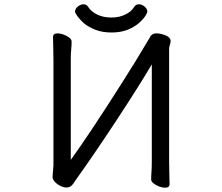

<svg xmlns="http://www.w3.org/2000/svg" viewBox="-20 -864 1040 898"><path d="M669 -809Q669 -804 659.5 -789Q650 -774 629.5 -756Q609 -738 577 -725Q545 -712 502 -712Q459 -712 427 -724.5Q395 -737 374 -754Q346 -779 334 -801Q331 -806 331 -809Q331 -823 344 -833.5Q357 -844 371 -844Q385 -844 393 -831Q406 -810 434.5 -796Q463 -782 500.5 -782Q538 -782 566 -796Q594 -809 607 -831Q615 -844 629 -844Q643 -844 656 -833.5Q669 -823 669 -809ZM771 -636V-110Q771 -92 772 -51.5Q773 -11 773 -3Q773 14 752 14Q740 14 725 8.5Q710 3 698.5 -6Q687 -15 687 -25Q687 -42 688.5 -61Q690 -80 690 -111V-563Q631 -463 526 -303Q416 -136 339 -29Q332 -18 322 -4Q310 13 291 13Q278 13 262.5 5.5Q247 -2 236.5 -13.5Q226 -25 226 -35.5Q226 -46 228 -64.5Q230 -83 230 -91V-584Q230 -603 229 -643Q228 -683 228 -691Q228 -708 250 -708Q262 -708 277 -702.5Q292 -697 303.5 -688.5Q315 -680 315 -669Q315 -652 313 -633Q311 -614 311 -583V-116Q401 -241 547 -471Q613 -574 675 -679Q682 -690 684 -695Q689 -703 702 -707Q705 -708 712 -708Q728 -708 749.5 -700.5Q771 -693 776 -681Q778 -678 778 -671.5Q778 -665 774.5 -654.5Q771 -644 771 -636Z"/></svg>

Font: Moon Stars Kai
Style: Bold
Weight: 700
Designer: GuiWonder
Version: Version 1.101